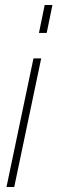

<svg xmlns="http://www.w3.org/2000/svg" viewBox="-20 -749 230 769"><path d="M6 0 114 -515H145L37 0ZM136 -617 159 -729H190L167 -617Z"/></svg>

Font: Hubot Sans Condensed ExtraLight
Style: Italic
Weight: 200
Width: 3
Italic angle: -12.0243°
Designer: Deni Anggara
Foundry: GitHub, Inc., Subsidiary of Microsoft Corporation
Version: Version 2.000